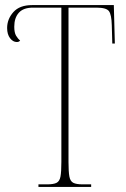

<svg xmlns="http://www.w3.org/2000/svg" viewBox="-20 -734 496 754"><path d="M131 0V-10H165Q190 -10 202 -16Q214 -22 217.5 -40.5Q221 -59 221 -98V-704H109Q72 -704 54 -684Q36 -664 36 -629Q36 -606 43 -594Q50 -582 59 -575Q55 -569 46 -569Q31 -569 19.5 -584Q8 -599 8 -624Q8 -659 32.5 -686.5Q57 -714 106 -714H427L431 -563H421L419 -635Q418 -676 408 -690Q398 -704 359 -704H249V-98Q249 -59 252.5 -40.5Q256 -22 268 -16Q280 -10 305 -10H338V0Z"/></svg>

Font: Noto Serif Display ExtraCondensed Thin
Style: Regular
Weight: 100
Width: 2
Designer: Monotype Design Team
Foundry: Monotype Imaging Inc.
Version: Version 2.009